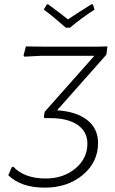

<svg xmlns="http://www.w3.org/2000/svg" viewBox="-20 -853 529 881"><path d="M406 -833 414 -809Q359 -774 301 -726H282Q223 -778 181 -809L195 -833H201Q248 -799 292 -764Q322 -785 399 -833ZM185 8Q77 8 18 -49L34 -86L41 -88Q93 -34 189 -34Q271 -34 326 -80Q381 -126 381 -194Q381 -249 336 -280Q291 -311 210 -311H185L181 -316L185 -340L413 -597H168L92 -593L88 -599L99 -640L176 -639H431L473 -640L468 -602L242 -347Q331 -341 380.5 -302Q430 -263 430 -197Q430 -109 360 -50.5Q290 8 185 8Z"/></svg>

Font: Alegreya Sans SC Light
Style: Italic
Weight: 300
Italic angle: -7°
Designer: Juan Pablo del Peral
Foundry: Huerta Tipografica
Version: Version 2.007